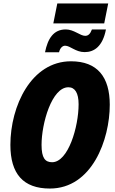

<svg xmlns="http://www.w3.org/2000/svg" viewBox="-20 -1079 663 1109"><path d="M288 -944H582L605 -1059H311ZM240 -777H321C327 -803 342 -815 356 -815C386 -815 416 -778 469 -778C524 -778 573 -811 592 -909H511C501 -882 489 -872 472 -872C443 -872 407 -909 360 -909C289 -909 256 -856 240 -777ZM268 10C512 10 614 -273 614 -474C614 -634 543 -725 390 -725C160 -725 40 -466 40 -242C40 -75 114 10 268 10ZM281 -142C241 -142 220 -166 220 -242C220 -366 279 -575 375 -575C413 -575 434 -542 434 -477C434 -346 374 -142 281 -142Z"/></svg>

Font: Noto Sans Condensed Black
Style: Italic
Weight: 900
Width: 3
Italic angle: -12°
Designer: Monotype Design Team
Foundry: Monotype Imaging Inc.
Version: Version 2.013